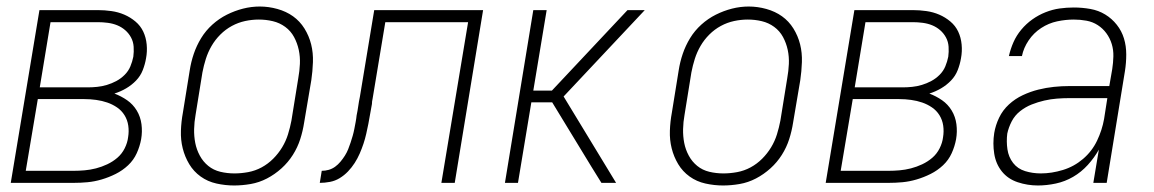

<svg xmlns="http://www.w3.org/2000/svg" viewBox="-20 -561 3540 589"><path d="M13 0 101 -530H280Q301 -530 322 -527Q343 -524 361.5 -516Q380 -508 395.5 -495Q411 -482 419.5 -464Q428 -446 430 -424.5Q432 -403 428 -382Q425 -364 418 -346Q411 -328 397.5 -314Q384 -300 367 -290Q350 -280 331 -274Q352 -266 370 -253.5Q388 -241 399.5 -222Q411 -203 414 -180Q417 -157 413 -134Q409 -112 399.5 -91Q390 -70 373 -54Q356 -38 335 -27.5Q314 -17 292 -10.5Q270 -4 248.5 -2Q227 0 205 0ZM102 -293H249Q263 -293 278 -294.5Q293 -296 308 -300.5Q323 -305 337 -312.5Q351 -320 362.5 -331.5Q374 -343 380 -357.5Q386 -372 389 -387Q391 -402 390 -417.5Q389 -433 382 -446Q375 -459 364 -468.5Q353 -478 339.5 -483.5Q326 -489 310.5 -491Q295 -493 280 -493H135ZM59 -37H205Q222 -37 239.5 -38.5Q257 -40 274.5 -44.5Q292 -49 309 -57Q326 -65 340 -77Q354 -89 362.5 -106Q371 -123 373 -140Q376 -158 373.5 -175.5Q371 -193 362 -207.5Q353 -222 339 -231.5Q325 -241 309 -246.5Q293 -252 275 -254.5Q257 -257 239 -257H96Z M698 8Q671 8 644 2Q617 -4 595.5 -19.5Q574 -35 560.5 -57.5Q547 -80 540.5 -106Q534 -132 535 -160Q536 -188 541 -215L562 -345Q566 -371 574.5 -396Q583 -421 597 -444Q611 -467 631.5 -485.5Q652 -504 676 -516Q700 -528 725.5 -534.5Q751 -541 777 -541Q804 -541 831 -533.5Q858 -526 879 -511Q900 -496 914 -473.5Q928 -451 934.5 -425Q941 -399 940 -370.5Q939 -342 935 -315L913 -185Q909 -159 901 -134Q893 -109 878.5 -86Q864 -63 843.5 -44.5Q823 -26 799 -13.5Q775 -1 749 3.5Q723 8 698 8ZM699 -29Q720 -29 741.5 -33Q763 -37 782.5 -47.5Q802 -58 818 -74Q834 -90 845.5 -109Q857 -128 863.5 -149Q870 -170 874 -191L895 -321Q899 -343 900 -365Q901 -387 896.5 -408Q892 -429 882 -447.5Q872 -466 855 -478.5Q838 -491 817 -496Q796 -501 774 -501Q753 -501 732 -496.5Q711 -492 691.5 -481.5Q672 -471 656 -455Q640 -439 629 -420Q618 -401 611.5 -380.5Q605 -360 601 -339L580 -209Q576 -187 575.5 -165Q575 -143 579 -122.5Q583 -102 593 -83.5Q603 -65 619 -52Q635 -39 656 -34Q677 -29 699 -29Z M961 0 967 -37Q978 -37 988.5 -40Q999 -43 1008 -49.5Q1017 -56 1024.5 -65Q1032 -74 1038 -83.5Q1044 -93 1048 -103Q1052 -113 1055.5 -123.5Q1059 -134 1062 -144.5Q1065 -155 1067 -165.5Q1069 -176 1071 -186.5Q1073 -197 1074 -207Q1077 -221 1079 -235.5Q1081 -250 1084 -264L1128 -530H1462L1375 0H1334L1416 -493H1162L1123 -258Q1122 -254 1121.5 -250Q1121 -246 1121 -242Q1118 -227 1115.5 -211.5Q1113 -196 1110 -181Q1107 -166 1103.5 -150.5Q1100 -135 1095 -120Q1090 -105 1083.5 -90Q1077 -75 1068 -61Q1059 -47 1047.5 -35Q1036 -23 1022 -14.5Q1008 -6 992 -3Q976 0 961 0Z M1529 0 1616 -530H1657L1616 -283H1673L1905 -530H1958L1709 -265L1870 0H1825L1794 -50L1674 -247H1610L1569 0Z M2198 8Q2171 8 2144 2Q2117 -4 2095.5 -19.5Q2074 -35 2060.5 -57.5Q2047 -80 2040.5 -106Q2034 -132 2035 -160Q2036 -188 2041 -215L2062 -345Q2066 -371 2074.5 -396Q2083 -421 2097 -444Q2111 -467 2131.5 -485.5Q2152 -504 2176 -516Q2200 -528 2225.5 -534.5Q2251 -541 2277 -541Q2304 -541 2331 -533.5Q2358 -526 2379 -511Q2400 -496 2414 -473.5Q2428 -451 2434.5 -425Q2441 -399 2440 -370.5Q2439 -342 2435 -315L2413 -185Q2409 -159 2401 -134Q2393 -109 2378.5 -86Q2364 -63 2343.5 -44.5Q2323 -26 2299 -13.5Q2275 -1 2249 3.5Q2223 8 2198 8ZM2199 -29Q2220 -29 2241.5 -33Q2263 -37 2282.5 -47.5Q2302 -58 2318 -74Q2334 -90 2345.5 -109Q2357 -128 2363.5 -149Q2370 -170 2374 -191L2395 -321Q2399 -343 2400 -365Q2401 -387 2396.5 -408Q2392 -429 2382 -447.5Q2372 -466 2355 -478.5Q2338 -491 2317 -496Q2296 -501 2274 -501Q2253 -501 2232 -496.5Q2211 -492 2191.5 -481.5Q2172 -471 2156 -455Q2140 -439 2129 -420Q2118 -401 2111.5 -380.5Q2105 -360 2101 -339L2080 -209Q2076 -187 2075.5 -165Q2075 -143 2079 -122.5Q2083 -102 2093 -83.5Q2103 -65 2119 -52Q2135 -39 2156 -34Q2177 -29 2199 -29Z M2513 0 2601 -530H2780Q2801 -530 2822 -527Q2843 -524 2861.5 -516Q2880 -508 2895.5 -495Q2911 -482 2919.5 -464Q2928 -446 2930 -424.5Q2932 -403 2928 -382Q2925 -364 2918 -346Q2911 -328 2897.5 -314Q2884 -300 2867 -290Q2850 -280 2831 -274Q2852 -266 2870 -253.5Q2888 -241 2899.5 -222Q2911 -203 2914 -180Q2917 -157 2913 -134Q2909 -112 2899.5 -91Q2890 -70 2873 -54Q2856 -38 2835 -27.5Q2814 -17 2792 -10.5Q2770 -4 2748.5 -2Q2727 0 2705 0ZM2602 -293H2749Q2763 -293 2778 -294.5Q2793 -296 2808 -300.5Q2823 -305 2837 -312.5Q2851 -320 2862.5 -331.5Q2874 -343 2880 -357.5Q2886 -372 2889 -387Q2891 -402 2890 -417.5Q2889 -433 2882 -446Q2875 -459 2864 -468.5Q2853 -478 2839.5 -483.5Q2826 -489 2810.5 -491Q2795 -493 2780 -493H2635ZM2559 -37H2705Q2722 -37 2739.5 -38.5Q2757 -40 2774.5 -44.5Q2792 -49 2809 -57Q2826 -65 2840 -77Q2854 -89 2862.5 -106Q2871 -123 2873 -140Q2876 -158 2873.5 -175.5Q2871 -193 2862 -207.5Q2853 -222 2839 -231.5Q2825 -241 2809 -246.5Q2793 -252 2775 -254.5Q2757 -257 2739 -257H2596Z M3164 8Q3132 8 3102 -2Q3072 -12 3053.5 -35Q3035 -58 3030 -89.5Q3025 -121 3030 -153Q3034 -177 3045 -200Q3056 -223 3075 -240.5Q3094 -258 3117.5 -269Q3141 -280 3165 -286Q3189 -292 3213 -294.5Q3237 -297 3261 -297H3383L3392 -349Q3395 -368 3395.5 -388Q3396 -408 3390.5 -426Q3385 -444 3374 -459Q3363 -474 3347.5 -484Q3332 -494 3313 -497.5Q3294 -501 3274 -501Q3249 -501 3223 -495.5Q3197 -490 3174 -475Q3151 -460 3135.5 -437Q3120 -414 3115 -389H3075Q3080 -411 3089 -431.5Q3098 -452 3113 -470Q3128 -488 3147 -501.5Q3166 -515 3187.5 -523.5Q3209 -532 3230.5 -535Q3252 -538 3274 -538Q3300 -538 3325 -533.5Q3350 -529 3370.5 -516.5Q3391 -504 3406 -485Q3421 -466 3428 -443Q3435 -420 3435 -394Q3435 -368 3431 -343L3375 0H3334L3351 -102Q3337 -77 3317 -55Q3297 -33 3272 -18.5Q3247 -4 3219 2Q3191 8 3164 8ZM3173 -29Q3206 -29 3240.5 -39.5Q3275 -50 3302.5 -73.5Q3330 -97 3345.5 -129.5Q3361 -162 3367 -196L3377 -260H3261Q3242 -260 3222.5 -258.5Q3203 -257 3183.5 -252.5Q3164 -248 3145 -240.5Q3126 -233 3109.5 -220Q3093 -207 3083.5 -188.5Q3074 -170 3070 -151Q3067 -127 3070.5 -103Q3074 -79 3088 -61Q3102 -43 3125 -36Q3148 -29 3173 -29Z"/></svg>

Font: Iosevka Curly XLtObl
Style: Regular
Weight: 200
Italic angle: -9°
Monospace: yes
Designer: Belleve Invis
Foundry: Belleve Invis
Version: Version 11.1.0; ttfautohint (v1.8.3)